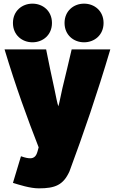

<svg xmlns="http://www.w3.org/2000/svg" viewBox="-20 -818 639 1053"><path d="M192 -10C184 17 181 50 146 50C134 50 121 48 95 39L51 185C84 195 144 215 193 215C282 215 327 197 361 122C439 -88 512 -301 585 -547H373C357 -479 340 -406 322 -333C312 -289 305 -249 300 -235C294 -251 287 -289 278 -332C262 -403 248 -473 233 -547H5C67 -341 131 -166 192 -10ZM441 -586C498 -586 548 -626 548 -692C548 -758 498 -798 441 -798C384 -798 334 -758 334 -692C334 -626 384 -586 441 -586ZM51 -692C51 -626 101 -586 158 -586C215 -586 265 -626 265 -692C265 -758 215 -798 158 -798C101 -798 51 -758 51 -692Z"/></svg>

Font: Repo ExtraBlack
Style: Regular
Weight: 400
Designer: Stefan Peev
Foundry: Context Ltd
Version: Version 001.502